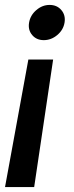

<svg xmlns="http://www.w3.org/2000/svg" viewBox="-30 -554 299 772"><path d="M-9.8 198.2 84 -314.5H183.6L107.4 198.2ZM146 -392.6Q116.7 -392.6 99.4 -413.1Q82 -433.6 86.9 -462.9Q91.8 -492.7 116 -513.4Q140.1 -534.2 169.4 -534.2Q199.2 -534.2 216.8 -513.4Q234.4 -492.7 229.5 -462.9Q224.6 -433.6 200.2 -413.1Q175.8 -392.6 146 -392.6Z"/></svg>

Font: Inter 28pt Medium
Style: Italic
Weight: 500
Italic angle: -9.3988°
Designer: Rasmus Andersson
Foundry: rsms
Version: Version 4.001;git-66647c0bb